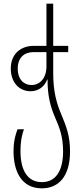

<svg xmlns="http://www.w3.org/2000/svg" viewBox="-20 -780 448 1050"><path d="M209 250C301 250 363 184 363 48C363 -40 341 -92 315 -155C290 -213 271 -279 271 -379V-495H353V-529H271V-760H234V-529H161C103 -529 39 -493 39 -405C39 -329 85 -281 148 -281C189 -281 224 -306 238 -345H240C240 -252 257 -195 279 -143C304 -85 325 -36 325 47C325 156 284 216 209 216C131 216 92 152 92 47C92 -15 103 -52 111 -73H76C68 -54 54 -13 54 47C54 155 96 250 209 250ZM152 -315C116 -315 77 -340 77 -405C77 -464 112 -495 163 -495H234V-417C234 -352 198 -315 152 -315Z"/></svg>

Font: Noto Sans Georgian ExtraCondensed ExtraLight
Style: Regular
Weight: 200
Width: 2
Designer: Monotype Design Team, Akaki Razmadze
Foundry: Google LLC
Version: Version 2.005